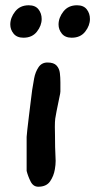

<svg xmlns="http://www.w3.org/2000/svg" viewBox="-20 -723 361 728"><path d="M125 -15Q106 -15 96 -35Q86 -55 81 -75V-204Q81 -209 83.5 -230.5Q86 -252 89.5 -281.5Q93 -311 96.5 -338.5Q100 -366 102 -382Q105 -402 109.5 -426Q114 -450 126 -468Q138 -486 160 -486Q184 -486 194.5 -474.5Q205 -463 207 -446Q209 -429 209 -411V-376Q209 -374 208 -367.5Q207 -361 205 -353Q198 -318 194.5 -301.5Q191 -285 189.5 -273.5Q188 -262 188 -242Q188 -230 188.5 -212Q189 -194 189 -165Q189 -152 190 -139.5Q191 -127 191 -113Q191 -98 188 -81Q184 -56 170 -35.5Q156 -15 125 -15ZM252 -580Q227 -580 214.5 -595.5Q202 -611 202 -630Q202 -656 220.5 -679.5Q239 -703 272 -703Q297 -703 309 -687.5Q321 -672 321 -651Q321 -626 303 -603Q285 -580 252 -580ZM69 -580Q44 -580 31.5 -595.5Q19 -611 19 -630Q19 -656 37.5 -679.5Q56 -703 89 -703Q114 -703 126 -687.5Q138 -672 138 -651Q138 -626 120 -603Q102 -580 69 -580Z"/></svg>

Font: Fuzzy Bubbles
Style: Bold
Weight: 700
Designer: Robert E. Leuschke
Foundry: Robert E. Leuschke
Version: Version 1.010; ttfautohint (v1.8.3)